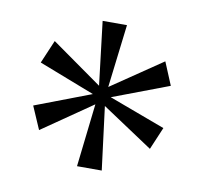

<svg xmlns="http://www.w3.org/2000/svg" viewBox="-53 -817 532 497"><g transform="rotate(10 213.0 -569.0)"><path d="M179 -378 198 -544 66 -453 40 -513 187 -569 40 -626 66 -687 199 -593 179 -760H243L223 -594L357 -685L382 -625L234 -569L382 -514L357 -455L223 -544L244 -378Z"/></g></svg>

Font: Noto Serif Tamil SemiCondensed Light
Style: Regular
Weight: 300
Width: 4
Designer: Indian Type Foundry, Tom Grace, and the Monotype Design Team
Foundry: Monotype Imaging Inc.
Version: Version 2.004; ttfautohint (v1.8.4.7-5d5b)